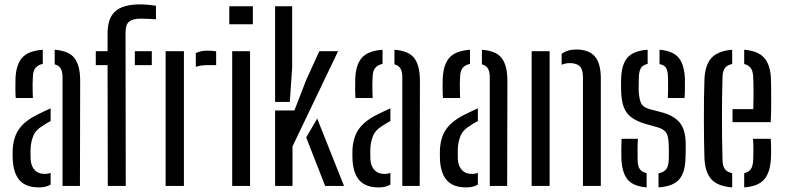

<svg xmlns="http://www.w3.org/2000/svg" viewBox="-20 -828 3494 855"><path d="M37 -111.5Q36.5 -124 36.2 -136.2Q36 -148.5 36.5 -161.5Q38.5 -197.5 49.8 -225.8Q61 -254 86 -277.5Q111 -301 154.5 -321.5Q166.5 -327.5 179.2 -333.5Q192 -339.5 205.5 -345.5V-289Q197.5 -285 188.8 -279.8Q180 -274.5 170.5 -268Q138 -249 127.2 -220.5Q116.5 -192 116 -160.5Q116 -147 116 -136.8Q116 -126.5 116.5 -116.5Q119 -87 135 -70.2Q151 -53.5 179 -53.5Q194 -53.5 205.5 -58V-6Q185 6.5 153.5 6.5Q98 6.5 69.8 -22.5Q41.5 -51.5 37 -111.5ZM50 -391.5Q48.5 -413 48.5 -435.5Q48.5 -458 49 -478.5Q51.5 -539.5 78.2 -570.5Q105 -601.5 170.5 -606.5V-543.5Q150.5 -539.5 139 -526.8Q127.5 -514 126.5 -489Q125.5 -474.5 125.2 -455.2Q125 -436 125.5 -418.5Q126 -401 126.5 -391.5ZM258.5 0V-483.5Q258.5 -508.5 250.5 -522.5Q242.5 -536.5 223.5 -541.5V-606.5Q288 -601.5 312.5 -568.2Q337 -535 337 -468L336 0Z M406.5 -538V-600H459V-678Q459 -748 493.8 -778.2Q528.5 -808.5 604.5 -808.5Q619.5 -808.5 639 -806.8Q658.5 -805 674.5 -802.5V-742Q660 -743 642.8 -744Q625.5 -745 606 -745Q572 -745 555.5 -732Q539 -719 539 -683.5L540 0H460L459 -538ZM580.5 -538V-600H656V-538Z M717.5 0V-600H799V0ZM852 -530.5V-591.5Q873 -602.5 905 -602.5Q914.5 -602.5 923.8 -601.8Q933 -601 942.5 -599.5V-538H906Q873.5 -538 852 -530.5Z M1001 -720V-800H1106V-720ZM1014 0V-600H1093.5V0Z M1205 0V-336H1291L1344 -473L1402 -600H1485.5L1282.5 -176V0ZM1205 -374V-800H1281V-527L1270.5 -374ZM1343.5 -216 1392.5 -300 1512 0H1428Z M1550 -111.5Q1549.5 -124 1549.2 -136.2Q1549 -148.5 1549.5 -161.5Q1551.5 -197.5 1562.8 -225.8Q1574 -254 1599 -277.5Q1624 -301 1667.5 -321.5Q1679.5 -327.5 1692.2 -333.5Q1705 -339.5 1718.5 -345.5V-289Q1710.5 -285 1701.8 -279.8Q1693 -274.5 1683.5 -268Q1651 -249 1640.2 -220.5Q1629.5 -192 1629 -160.5Q1629 -147 1629 -136.8Q1629 -126.5 1629.5 -116.5Q1632 -87 1648 -70.2Q1664 -53.5 1692 -53.5Q1707 -53.5 1718.5 -58V-6Q1698 6.5 1666.5 6.5Q1611 6.5 1582.8 -22.5Q1554.5 -51.5 1550 -111.5ZM1563 -391.5Q1561.5 -413 1561.5 -435.5Q1561.5 -458 1562 -478.5Q1564.5 -539.5 1591.2 -570.5Q1618 -601.5 1683.5 -606.5V-543.5Q1663.5 -539.5 1652 -526.8Q1640.5 -514 1639.5 -489Q1638.5 -474.5 1638.2 -455.2Q1638 -436 1638.5 -418.5Q1639 -401 1639.5 -391.5ZM1771.5 0V-483.5Q1771.5 -508.5 1763.5 -522.5Q1755.5 -536.5 1736.5 -541.5V-606.5Q1801 -601.5 1825.5 -568.2Q1850 -535 1850 -468L1849 0Z M1939.5 -111.5Q1939 -124 1938.8 -136.2Q1938.5 -148.5 1939 -161.5Q1941 -197.5 1952.2 -225.8Q1963.5 -254 1988.5 -277.5Q2013.5 -301 2057 -321.5Q2069 -327.5 2081.8 -333.5Q2094.5 -339.5 2108 -345.5V-289Q2100 -285 2091.2 -279.8Q2082.5 -274.5 2073 -268Q2040.5 -249 2029.8 -220.5Q2019 -192 2018.5 -160.5Q2018.5 -147 2018.5 -136.8Q2018.5 -126.5 2019 -116.5Q2021.5 -87 2037.5 -70.2Q2053.5 -53.5 2081.5 -53.5Q2096.5 -53.5 2108 -58V-6Q2087.5 6.5 2056 6.5Q2000.5 6.5 1972.2 -22.5Q1944 -51.5 1939.5 -111.5ZM1952.5 -391.5Q1951 -413 1951 -435.5Q1951 -458 1951.5 -478.5Q1954 -539.5 1980.8 -570.5Q2007.5 -601.5 2073 -606.5V-543.5Q2053 -539.5 2041.5 -526.8Q2030 -514 2029 -489Q2028 -474.5 2027.8 -455.2Q2027.5 -436 2028 -418.5Q2028.5 -401 2029 -391.5ZM2161 0V-483.5Q2161 -508.5 2153 -522.5Q2145 -536.5 2126 -541.5V-606.5Q2190.5 -601.5 2215 -568.2Q2239.5 -535 2239.5 -468L2238.5 0Z M2347.5 0V-600H2427.5V0ZM2576 0V-487Q2575.5 -519 2561.5 -533Q2547.5 -547 2517 -547Q2507 -547 2498 -545Q2489 -543 2481 -539.5V-588Q2493.5 -597.5 2509.5 -602.5Q2525.5 -607.5 2546 -607.5Q2601.5 -607.5 2628.2 -577.5Q2655 -547.5 2655.5 -481V0Z M2747 -123Q2746.5 -146 2746.8 -167Q2747 -188 2748 -210H2820.5Q2819 -179 2819.2 -155.8Q2819.5 -132.5 2819.5 -115Q2820 -88 2829.2 -74.8Q2838.5 -61.5 2859.5 -57V6.5Q2799 1.5 2774.2 -29.2Q2749.5 -60 2747 -123ZM2912.5 6.5V-56.5Q2936 -60.5 2946.5 -74.2Q2957 -88 2958 -115.5Q2958.5 -130 2958.5 -140.5Q2958.5 -151 2958.5 -160.8Q2958.5 -170.5 2958 -182.5Q2957 -218 2948 -234.8Q2939 -251.5 2910.5 -260.5L2855.5 -276Q2816 -287.5 2792.5 -304.8Q2769 -322 2758.2 -349.8Q2747.5 -377.5 2746 -421.5Q2745.5 -439.5 2745.5 -451.2Q2745.5 -463 2746 -476Q2747.5 -540 2773.8 -571Q2800 -602 2864 -606.5V-543.5Q2843.5 -539 2834.8 -526Q2826 -513 2825 -486Q2825 -477 2824.5 -462Q2824 -447 2824 -429.5Q2825 -394 2833 -372.5Q2841 -351 2872.5 -342L2924.5 -328.5Q2980.5 -314 3007 -281.8Q3033.5 -249.5 3033.5 -185Q3033.5 -167 3033.5 -153.2Q3033.5 -139.5 3032.5 -121Q3030.5 -58.5 3003.8 -28.2Q2977 2 2912.5 6.5ZM2954 -391.5Q2955 -408 2955 -425.8Q2955 -443.5 2955 -459.5Q2955 -475.5 2954.5 -486.5Q2954 -512.5 2945.8 -525.8Q2937.5 -539 2917 -542.5V-606.5Q2976.5 -601.5 3002 -571Q3027.5 -540.5 3030 -477Q3030 -469.5 3030 -453.8Q3030 -438 3029.8 -421Q3029.5 -404 3028 -391.5Z M3117 -123Q3116 -159 3115.2 -203.8Q3114.5 -248.5 3114.5 -296.5Q3114.5 -344.5 3115 -390.8Q3115.5 -437 3117 -476Q3120 -540 3149 -570.8Q3178 -601.5 3240.5 -606.5V-543Q3217.5 -538.5 3207.8 -524.2Q3198 -510 3197.5 -486Q3196 -440 3195.5 -394.2Q3195 -348.5 3195 -302.8Q3195 -257 3195.5 -210.2Q3196 -163.5 3197.5 -115Q3198 -88 3208.5 -74.5Q3219 -61 3240.5 -57V6.5Q3176.5 1.5 3148.2 -29.2Q3120 -60 3117 -123ZM3294 6.5V-57Q3314.5 -61.5 3323.8 -75.2Q3333 -89 3334 -115.5Q3335 -130.5 3335 -156Q3335 -181.5 3333.5 -210H3412Q3413.5 -193 3413.8 -166Q3414 -139 3413 -123Q3410 -60 3383 -29Q3356 2 3294 6.5ZM3242 -284V-342H3334.5Q3335.5 -371 3335.5 -400.8Q3335.5 -430.5 3335.2 -453.5Q3335 -476.5 3334 -486Q3333 -512 3323 -525.2Q3313 -538.5 3294 -543V-606.5Q3355.5 -601.5 3383 -570.5Q3410.5 -539.5 3413 -478.5Q3413.5 -467.5 3414 -435Q3414.5 -402.5 3414.2 -361.8Q3414 -321 3412 -284Z"/></svg>

Font: Big Shoulders Stencil Text Thin
Style: Regular
Weight: 400
Version: Version 2.001